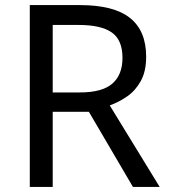

<svg xmlns="http://www.w3.org/2000/svg" viewBox="-20 -734 662 754"><path d="M294 -714Q427 -714 490.5 -663.5Q554 -613 554 -511Q554 -454 533 -416Q512 -378 479.5 -355.5Q447 -333 411 -320L607 0H502L329 -295H187V0H97V-714ZM289 -636H187V-371H294Q381 -371 421 -405.5Q461 -440 461 -507Q461 -577 419 -606.5Q377 -636 289 -636Z"/></svg>

Font: Noto Sans Syloti Nagri
Style: Regular
Weight: 400
Designer: Monotype Design Team
Foundry: Monotype Imaging Inc.
Version: Version 2.003; ttfautohint (v1.8.4.7-5d5b)